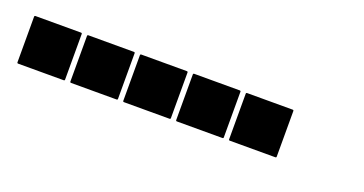

<svg xmlns="http://www.w3.org/2000/svg" viewBox="-23 -921 646 341"><g transform="rotate(20 300.0 -750.0)"><path d="M407 -795H493Q495 -795 495 -793V-707Q495 -705 493 -705H407Q405 -705 405 -707V-793Q405 -795 407 -795ZM307 -795H393Q395 -795 395 -793V-707Q395 -705 393 -705H307Q305 -705 305 -707V-793Q305 -795 307 -795ZM207 -795H293Q295 -795 295 -793V-707Q295 -705 293 -705H207Q205 -705 205 -707V-793Q205 -795 207 -795ZM107 -795H193Q195 -795 195 -793V-707Q195 -705 193 -705H107Q105 -705 105 -707V-793Q105 -795 107 -795ZM7 -795H93Q95 -795 95 -793V-707Q95 -705 93 -705H7Q5 -705 5 -707V-793Q5 -795 7 -795Z"/></g></svg>

Font: Pixel Panel Black
Style: Regular
Weight: 900
Monospace: yes
Designer: Óliver Lalan
Foundry: Óliver Lalan
Version: Version 1.000; ttfautohint (v1.8.4.7-5d5b-dirty);gftools[0.9